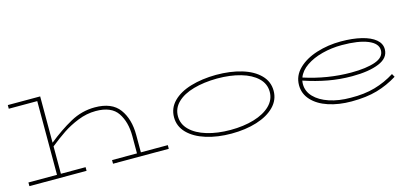

<svg xmlns="http://www.w3.org/2000/svg" viewBox="-59 -1121 3387 1570"><g transform="rotate(-15 1634.0 -336.5)"><path d="M1220 -31V0H748V-31H959V-178Q959 -297 906.5 -375Q854 -453 722 -453Q645 -453 570.5 -423Q496 -393 438 -354Q380 -315 315 -263V-31H524V0H40V-31H282V-655H41V-686H315V-294Q415 -375 513.5 -429.5Q612 -484 722 -484Q866 -484 929 -398.5Q992 -313 992 -178V-31Z M1328 -237Q1328 -315 1383 -370.5Q1438 -426 1533.5 -454.5Q1629 -483 1749 -484Q1869 -484 1964.5 -455.5Q2060 -427 2115.5 -371Q2171 -315 2171 -237Q2171 -160 2115.5 -103.5Q2060 -47 1964 -17Q1868 13 1749 13Q1631 13 1535 -17Q1439 -47 1383.5 -103.5Q1328 -160 1328 -237ZM2138 -237Q2138 -305 2087.5 -353.5Q2037 -402 1949 -427.5Q1861 -453 1749 -453Q1637 -452 1549 -427Q1461 -402 1411 -353.5Q1361 -305 1361 -237Q1361 -170 1411.5 -120.5Q1462 -71 1550 -44.5Q1638 -18 1749 -18Q1860 -18 1948.5 -44.5Q2037 -71 2087.5 -120.5Q2138 -170 2138 -237Z M3156 -91Q3074 -40 2982.5 -13.5Q2891 13 2765 13Q2658 13 2571 -15.5Q2484 -44 2433.5 -98.5Q2383 -153 2383 -226Q2383 -306 2443 -364.5Q2503 -423 2600 -453.5Q2697 -484 2805 -484Q2904 -484 2979.5 -465.5Q3055 -447 3096 -412.5Q3137 -378 3137 -330Q3137 -256 3051 -220.5Q2965 -185 2823 -185Q2720 -185 2621.5 -203Q2523 -221 2419 -256Q2416 -241 2416 -226Q2416 -165 2461 -118Q2506 -71 2585.5 -44.5Q2665 -18 2765 -18Q2881 -16 2971.5 -42Q3062 -68 3141 -118ZM2426 -280Q2624 -216 2823 -216Q2951 -216 3027.5 -243Q3104 -270 3104 -330Q3104 -388 3024.5 -420.5Q2945 -453 2805 -453Q2719 -453 2639.5 -432.5Q2560 -412 2503 -373Q2446 -334 2426 -280Z"/></g></svg>

Font: BioRhyme Expanded ExtraLight
Style: Regular
Weight: 275
Width: 7
Designer: Aoife Mooney
Foundry: Aoife Mooney Type
Version: Version 1.001